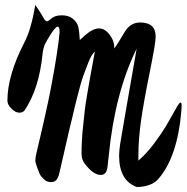

<svg xmlns="http://www.w3.org/2000/svg" viewBox="-20 -737 755 777"><path d="M710 -322Q715 -322 715 -311Q715 -300 714 -289Q698 -99 619 -11Q593 18 534 20Q462 -6 462 -107Q462 -125 466 -152.5Q470 -180 533 -540Q445 -362 420 -106Q417 -76 415 -61Q411 -29 388 -29Q357 -29 322 -76Q310 -92 310 -116Q310 -140 311.5 -169Q313 -198 317 -233Q321 -268 323 -289Q325 -310 332.5 -353Q340 -396 342 -408.5Q344 -421 353.5 -472Q363 -523 364 -529Q349 -514 337.5 -484Q326 -454 319 -435.5Q312 -417 305 -391Q298 -365 293 -346Q288 -327 281.5 -300Q275 -273 272 -259Q265 -233 249 -162Q233 -91 228.5 -72.5Q224 -54 221.5 -42.5Q219 -31 217.5 -26.5Q216 -22 212 -14Q204 0 186.5 0Q169 0 156.5 -12.5Q144 -25 140 -34.5Q136 -44 129.5 -61.5Q123 -79 123 -89Q123 -99 129 -124Q135 -149 143.5 -186Q152 -223 154.5 -233.5Q157 -244 164.5 -278Q172 -312 175 -326Q178 -340 184 -370.5Q190 -401 193 -418.5Q196 -436 201 -463.5Q206 -491 209 -512Q219 -578 221 -604V-611Q221 -629 213 -629Q205 -629 187 -601Q169 -573 162 -558Q155 -543 152 -517Q138 -378 80 -291Q73 -281 58 -281Q43 -281 26.5 -297Q10 -313 10 -330Q10 -432 79 -566Q106 -617 123 -717Q150 -677 156.5 -664Q163 -651 171 -651Q175 -651 189 -663Q203 -675 230.5 -675Q258 -675 275 -661Q292 -647 296.5 -629Q301 -611 303 -575Q309 -580 324 -594Q356 -622 380.5 -622Q405 -622 424.5 -595.5Q444 -569 442 -541Q454 -555 486 -610Q509 -646 547 -646Q610 -646 610 -589Q610 -563 586 -445Q562 -327 551 -250.5Q540 -174 540 -106V-87Q573 -115 604.5 -157.5Q636 -200 651 -225.5Q666 -251 698 -308Q707 -322 710 -322Z"/></svg>

Font: Devonshire
Style: Regular
Weight: 400
Designer: Astigmatic (AOETI)
Foundry: Astigmatic (AOETI)
Version: Version 1.001